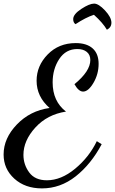

<svg xmlns="http://www.w3.org/2000/svg" viewBox="-24 -958 638 1065"><path d="M405 -686Q341 -686 304.5 -630.5Q268 -575 268 -501Q268 -396 342 -339Q238 -323 172 -250.5Q106 -178 106 -99Q106 -45 138 -1.5Q170 42 236 42Q315 42 392.5 -22Q470 -86 513 -175L540 -158Q481 -47 396 20Q311 87 209 87Q115 87 55.5 33Q-4 -21 -4 -101Q-4 -191 69.5 -267.5Q143 -344 251 -359Q179 -422 179 -510Q179 -593 240.5 -656Q302 -719 396 -719Q457 -719 490 -689.5Q523 -660 523 -604Q523 -547 494.5 -498.5Q466 -450 437 -450Q412 -450 389 -491Q477 -563 477 -625Q477 -654 457.5 -670Q438 -686 405 -686ZM395 -824Q382 -832 382 -852Q382 -879 427 -908.5Q472 -938 498 -938Q523 -938 558.5 -900Q594 -862 594 -832Q594 -806 569 -793Q546 -832 497 -876Q451 -861 395 -824Z"/></svg>

Font: Dancing Script
Style: Bold
Weight: 700
Designer: Pablo Impallari
Foundry: Pablo Impallari. www.impallari.com Igino Marini. www.ikern.com
Version: Version 1.002